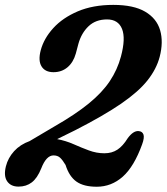

<svg xmlns="http://www.w3.org/2000/svg" viewBox="-26 -732 665 766"><path d="M-2.5 -68.5Q6 -102 30.2 -128.8Q54.5 -155.5 92 -169L191 -227.5Q274 -275 327.8 -318.8Q381.5 -362.5 412 -408.2Q442.5 -454 456.5 -506.5Q476 -579 460.8 -616.8Q445.5 -654.5 401 -654.5Q356 -654.5 327.5 -627.5Q299 -600.5 287 -558L276.5 -518.5Q266.5 -483 243.2 -463.5Q220 -444 187.5 -444Q154 -444 139.8 -467Q125.5 -490 136.5 -531.5Q149 -578.5 186.5 -619.8Q224 -661 284.5 -686.8Q345 -712.5 426 -712.5Q507 -712.5 553 -685.5Q599 -658.5 612.8 -611.5Q626.5 -564.5 611 -505Q598 -456 562.2 -411Q526.5 -366 457 -318.2Q387.5 -270.5 274 -212.5L202 -177Q236.5 -170.5 267.5 -156.8Q298.5 -143 328.8 -131.8Q359 -120.5 390.5 -120.5Q420.5 -120.5 442.2 -134.8Q464 -149 483.5 -180.5Q506 -211 527 -209Q541.5 -208 546.2 -195.8Q551 -183.5 541 -156Q509 -67.5 463.8 -27.2Q418.5 13 360 13Q308 13 279 -7.5Q250 -28 235.5 -74Q223.5 -94 213.5 -103Q203.5 -112 187.5 -112Q158.5 -112 138.5 -60Q123 -21.5 101 -4.5Q79 12.5 48 12.5Q17 12.5 2.5 -8.8Q-12 -30 -2.5 -68.5Z"/></svg>

Font: Fraunces 72pt S100 SemiBold
Style: Italic
Weight: 600
Italic angle: -16°
Version: Version 1.000; ttfautohint (v1.8.3)